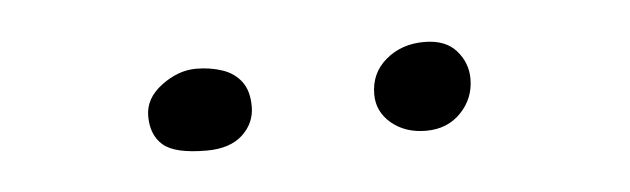

<svg xmlns="http://www.w3.org/2000/svg" viewBox="-24 -589 512 156"><g transform="rotate(-5 232.0 -511.0)"><path d="M140.5 -474.5Q114.5 -474.5 105 -482.8Q95.5 -491 95.5 -506.5Q95.5 -521 109.2 -531.2Q123 -541.5 137.5 -541.5Q149 -541.5 158.8 -538.2Q168.5 -535 174.2 -527.5Q180 -520 180 -507Q180 -493.5 169.8 -484Q159.5 -474.5 140.5 -474.5ZM319.5 -475Q302.5 -475 291.2 -484.5Q280 -494 280 -508Q280 -525.5 292.8 -536.2Q305.5 -547 324 -547Q341.5 -547 350.2 -537Q359 -527 359 -514Q359 -498 348 -486.5Q337 -475 319.5 -475Z"/></g></svg>

Font: Gluten Thin Thin
Style: Regular
Weight: 250
Version: Version 1.300